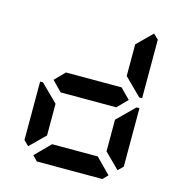

<svg xmlns="http://www.w3.org/2000/svg" viewBox="-130 -1039 1077 1154"><g transform="rotate(15 408.0 -462.5)"><path d="M130 -75 99 -105V-469H117L130 -456L223 -364V-167ZM581 -562 642 -500 581 -438H235L174 -500L235 -562ZM642 -31 612 0H204L174 -31L266 -124H550ZM686 -925 717 -895V-531H699L686 -544L593 -636V-833ZM686 -456 699 -469H717V-105L686 -75L593 -167V-364Z"/></g></svg>

Font: DSEG7 Classic Mini
Style: Bold
Weight: 700
Designer: Keshikan(Twitter:@keshinomi_88pro)
Version: Version 0.46